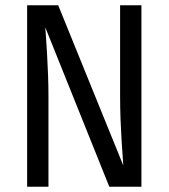

<svg xmlns="http://www.w3.org/2000/svg" viewBox="-20 -709 640 729"><path d="M395 0H517V-689H436V-344C436 -220 447 -109 448 -81L201 -689H83V0H164V-345C164 -451 154 -575 152 -605Z"/></svg>

Font: FiraMono Nerd Font
Style: Regular
Weight: 400
Designer: Carrois Corporate & Edenspiekermann AG
Foundry: Carrois Corporate GbR & Edenspiekermann AG
Version: Version 003.206;Nerd Fonts 3.3.0